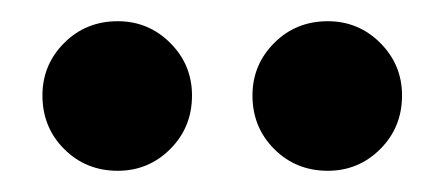

<svg xmlns="http://www.w3.org/2000/svg" viewBox="-20 -801 419 181"><path d="M91 -640Q61 -640 40.5 -660.5Q20 -681 20 -711Q20 -740 40.5 -760.5Q61 -781 91 -781Q120 -781 140.5 -760.5Q161 -740 161 -711Q161 -681 140.5 -660.5Q120 -640 91 -640ZM289 -640Q259 -640 238.5 -660.5Q218 -681 218 -711Q218 -740 238.5 -760.5Q259 -781 289 -781Q318 -781 338.5 -760.5Q359 -740 359 -711Q359 -681 338.5 -660.5Q318 -640 289 -640Z"/></svg>

Font: Plus Jakarta Display Medium
Style: Regular
Weight: 500
Designer: Gumpita Rahayu
Foundry: Tokotype Studio
Version: Version 1.000